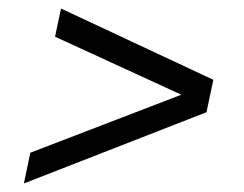

<svg xmlns="http://www.w3.org/2000/svg" viewBox="-20 -478 571 450"><path d="M51 -120 36 -48 464 -215 480 -291 123 -458 109 -392 405 -256Z"/></svg>

Font: Saira UNSAM
Style: Italic
Weight: 400
Italic angle: -12°
Designer: Hector Gatti with collaboration of the Omnibus-Type team
Foundry: Omnibus-Type
Version: Version 0.072;PS 000.072;hotconv 1.0.88;makeotf.lib2.5.64775